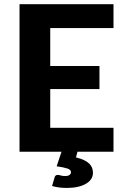

<svg xmlns="http://www.w3.org/2000/svg" viewBox="-20 -746 614 944"><path d="M264 114Q271 114 279 116.8Q287 119.5 300 119.5Q315 119.5 322 114Q329 108.5 329 101Q329 88.5 312.2 82.8Q295.5 77 258.5 71.5L282.5 0H76V-725.5H538V-608H227V-421.5H469V-308H227V-117.5H538V0H361L353.5 28Q377 33.5 393 41.2Q409 49 418.8 58.5Q428.5 68 432.8 79.5Q437 91 437 103.5Q437 121 427.8 134.8Q418.5 148.5 401.8 158Q385 167.5 361.5 172.8Q338 178 309.5 178Q289 178 271.2 175.8Q253.5 173.5 236 168.5L248.5 126Q251.5 114 264 114Z"/></svg>

Font: Lato Heavy
Style: Regular
Weight: 800
Designer: Lukasz Dziedzic
Foundry: tyPoland Lukasz Dziedzic
Version: Version 2.007; 2014-02-27